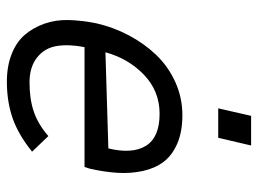

<svg xmlns="http://www.w3.org/2000/svg" viewBox="-114 -616 736 547"><g transform="rotate(90 253.5 -342.0)"><path d="M288.1 -596.2 309.6 -689.9H394L372.1 -596.2ZM211.9 5.9Q168 5.9 133.8 -7.6Q99.6 -21 79.1 -44.7Q58.6 -68.4 47.1 -100.6Q35.6 -132.8 36.6 -170.2Q37.6 -207.5 45.9 -249Q57.1 -297.9 80.1 -341.3Q103 -384.8 135.7 -419.2Q168.5 -453.6 213.1 -473.9Q257.8 -494.1 307.6 -494.1Q355 -494.1 388.7 -479.5Q422.4 -464.8 440.7 -440.4Q459 -416 466.6 -381.6Q474.1 -347.2 471.9 -310.1Q469.7 -272.9 460 -230L455.1 -215.3H113.8Q105 -170.9 110.6 -136.2Q116.2 -101.6 143.3 -80.1Q170.4 -58.6 214.4 -58.6Q261.7 -58.6 297.6 -70.8Q333.5 -83 367.2 -112.3L411.6 -65.9Q363.3 -26.9 316.4 -10.5Q269.5 5.9 211.9 5.9ZM128.4 -274.9 402.3 -283.2Q418.9 -351.6 394.8 -390.4Q370.6 -429.2 303.7 -429.2Q239.3 -429.2 192.9 -385Q146.5 -340.8 128.4 -274.9Z"/></g></svg>

Font: HK Grotesk Italic
Style: Regular
Weight: 400
Italic angle: -13°
Designer: Alfredo Marco Pradil and Stefan Peev
Foundry: Hanken Design Co.
Version: Version 1.000;PS 001.000;hotconv 1.0.88;makeotf.lib2.5.64775